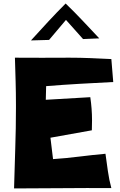

<svg xmlns="http://www.w3.org/2000/svg" viewBox="-20 -1059 681 1087"><path d="M621.1 -594.7Q525.4 -589.8 431.2 -584.5Q336.9 -579.1 241.2 -571.3L239.3 -494.1L491.2 -508.8Q496.1 -475.6 498.5 -443.4Q501 -411.1 501 -377.9Q501 -364.3 500.5 -349.6Q500 -335 500 -321.3L265.6 -279.3L280.3 -158.2Q354.5 -163.1 428.2 -172.4Q502 -181.6 577.1 -188.5Q584 -139.6 590.8 -90.3Q597.7 -41 610.4 5.9Q471.7 4.9 335 6.3Q198.2 7.8 59.6 7.8Q62.5 -106.4 66.4 -219.7Q70.3 -333 70.3 -448.2V-466.8Q70.3 -533.2 68.4 -599.1Q66.4 -665 64.5 -732.4Q141.6 -731.4 218.3 -731.9Q294.9 -732.4 373 -732.4Q432.6 -732.4 491.7 -730Q550.8 -727.5 610.4 -724.6ZM542 -841.8 450.2 -837.9 353.5 -946.3 257.8 -833 155.3 -830.1Q204.1 -883.8 252.4 -936Q300.8 -988.3 351.6 -1039.1Q401.4 -991.2 447.8 -941.9Q494.1 -892.6 542 -841.8Z"/></svg>

Font: Slackey
Style: Regular
Weight: 400
Designer: Squid
Foundry: Font Diner, Inc DBA Sideshow
Version: Version 1.001